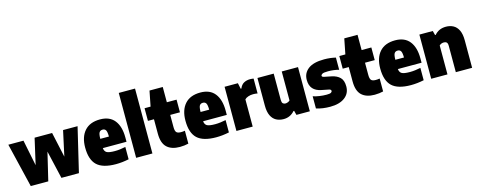

<svg xmlns="http://www.w3.org/2000/svg" viewBox="-34 -1553 5745 2309"><g transform="rotate(-15 2838.5 -398.5)"><path d="M141 0 9 -550H197.5L262.5 -227.5L336 -550H554L622.5 -237.5L690.5 -550H871L740.5 0H522.5L442 -348L359 0Z M1200.5 11Q1037 11 964.8 -57.5Q892.5 -126 892.5 -277Q892.5 -409 958.8 -484Q1025 -559 1152 -559Q1271 -559 1331 -483Q1391 -407 1391 -270.5V-216.5H1096Q1100 -175.5 1127.2 -160Q1154.5 -144.5 1228.5 -144.5Q1260 -144.5 1294 -148.8Q1328 -153 1361 -160V-6.5Q1277.5 11 1200.5 11ZM1150 -432Q1122 -432 1109 -411.5Q1096 -391 1095.5 -332H1203Q1202.5 -391 1190 -411.5Q1177.5 -432 1150 -432Z M1453 0V-808H1655.5V0Z M1997 10Q1892 10 1836 -42.8Q1780 -95.5 1780 -213V-392.5H1705V-550H1780L1817.5 -740H1982.5V-550H2103.5V-392.5H1982.5V-240.5Q1982.5 -193 1998 -175.8Q2013.5 -158.5 2054 -158.5Q2065 -158.5 2076.8 -159.5Q2088.5 -160.5 2103.5 -163V-2.5Q2082 3 2053.2 6.5Q2024.5 10 1997 10Z M2449 11Q2285.5 11 2213.2 -57.5Q2141 -126 2141 -277Q2141 -409 2207.2 -484Q2273.5 -559 2400.5 -559Q2519.5 -559 2579.5 -483Q2639.5 -407 2639.5 -270.5V-216.5H2344.5Q2348.5 -175.5 2375.8 -160Q2403 -144.5 2477 -144.5Q2508.5 -144.5 2542.5 -148.8Q2576.5 -153 2609.5 -160V-6.5Q2526 11 2449 11ZM2398.5 -432Q2370.5 -432 2357.5 -411.5Q2344.5 -391 2344 -332H2451.5Q2451 -391 2438.5 -411.5Q2426 -432 2398.5 -432Z M2701.5 0V-550H2867L2882.5 -477H2891Q2909 -522 2942.8 -540.5Q2976.5 -559 3020.5 -559Q3032 -559 3043.5 -557.8Q3055 -556.5 3064 -555V-370Q3050.5 -373 3035.2 -374Q3020 -375 3007.5 -375Q2976 -375 2947.5 -365.2Q2919 -355.5 2904 -339V0Z M3288 9.5Q3237 9.5 3197 -11.8Q3157 -33 3133.8 -80.5Q3110.5 -128 3110.5 -206.5V-550H3313V-223Q3313 -191 3325.2 -178.8Q3337.5 -166.5 3357 -166.5Q3371.5 -166.5 3387.2 -172.8Q3403 -179 3413 -189.5V-550H3615.5V0H3448.5L3434.5 -54H3426.5Q3370.5 10 3288 9.5Z M3868 11Q3821.5 11 3777.8 5Q3734 -1 3695 -14V-165.5Q3731 -153.5 3774.5 -147Q3818 -140.5 3864 -140.5Q3903.5 -140.5 3917.5 -148.8Q3931.5 -157 3931.5 -170.5Q3931.5 -187 3907 -192.5L3817.5 -210.5Q3748.5 -223.5 3712.8 -263.5Q3677 -303.5 3677 -374Q3677 -458.5 3743 -508.8Q3809 -559 3942 -559Q3982 -559 4019 -554.5Q4056 -550 4085.5 -542.5V-391Q4056 -399 4021.8 -403.5Q3987.5 -408 3951 -408Q3895.5 -408 3878.8 -397.8Q3862 -387.5 3862 -376Q3862 -361 3888 -356L3977.5 -338Q4042.5 -324.5 4079.5 -287.8Q4116.5 -251 4116.5 -176Q4116.5 -89 4050 -39Q3983.5 11 3868 11Z M4422 10Q4317 10 4261 -42.8Q4205 -95.5 4205 -213V-392.5H4130V-550H4205L4242.5 -740H4407.5V-550H4528.5V-392.5H4407.5V-240.5Q4407.5 -193 4423 -175.8Q4438.5 -158.5 4479 -158.5Q4490 -158.5 4501.8 -159.5Q4513.5 -160.5 4528.5 -163V-2.5Q4507 3 4478.2 6.5Q4449.5 10 4422 10Z M4874 11Q4710.5 11 4638.2 -57.5Q4566 -126 4566 -277Q4566 -409 4632.2 -484Q4698.5 -559 4825.5 -559Q4944.5 -559 5004.5 -483Q5064.5 -407 5064.5 -270.5V-216.5H4769.5Q4773.5 -175.5 4800.8 -160Q4828 -144.5 4902 -144.5Q4933.5 -144.5 4967.5 -148.8Q5001.5 -153 5034.5 -160V-6.5Q4951 11 4874 11ZM4823.5 -432Q4795.5 -432 4782.5 -411.5Q4769.5 -391 4769 -332H4876.5Q4876 -391 4863.5 -411.5Q4851 -432 4823.5 -432Z M5126.5 0V-550H5293.5L5307.5 -496H5316Q5369 -559 5459 -559Q5509.5 -559 5549.5 -537.5Q5589.5 -516 5612.8 -468.2Q5636 -420.5 5636 -341.5V0H5433V-327Q5433 -359.5 5420.5 -371.2Q5408 -383 5387 -383Q5351 -383 5329 -360V0Z"/></g></svg>

Font: Encode Sans SmCnd Black
Style: Regular
Weight: 900
Width: 4
Designer: Multiple Designers
Foundry: Impallari Type
Version: Version 3.002; ttfautohint (v1.8.3) -l 8 -r 50 -G 200 -x 14 